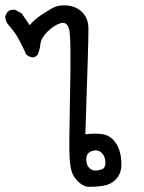

<svg xmlns="http://www.w3.org/2000/svg" viewBox="-28 -548 548 733"><path d="M304.7 165Q285.2 160.2 269 144Q252.9 127.9 246.1 107.9Q239.3 87.9 237.3 46.4Q235.4 4.9 239.7 -200.7Q244.1 -406.2 235.8 -436.5Q227.5 -466.8 203.1 -459.5Q178.7 -452.1 153.8 -427.7Q128.9 -403.3 126.5 -380.9Q124 -358.4 116.2 -339.8Q99.6 -318.4 72.3 -339.8Q59.6 -368.2 44.9 -396Q30.3 -423.8 1 -457Q-8.8 -470.7 -7.8 -487.3L1 -502.9Q11.7 -512.7 29.3 -510.7L54.7 -497.1L85 -452.1Q109.4 -477.5 127 -489.3Q144.5 -501 169.4 -515.6Q194.3 -530.3 229.5 -526.9Q264.6 -523.4 286.6 -500.5Q308.6 -477.5 309.6 -441.9Q310.5 -406.2 297.9 -35.2Q334 -40 361.3 -36.1Q388.7 -32.2 406.7 -11.7Q424.8 8.8 431.2 38.6Q437.5 68.4 434.6 93.8Q431.6 119.1 413.6 137.7Q395.5 156.2 366.2 161.1Q336.9 166 304.7 165ZM366.2 95.7Q376 87.9 374 66.4Q372.1 44.9 357.4 33.2Q342.8 21.5 322.3 28.8Q301.8 36.1 301.3 58.6Q300.8 81.1 312.5 92.8Q324.2 104.5 339.8 103Q355.5 101.6 366.2 95.7Z"/></svg>

Font: JasonHandwriting2
Style: Regular
Weight: 400
Version: Version 1.05.10